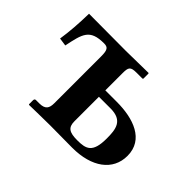

<svg xmlns="http://www.w3.org/2000/svg" viewBox="-96 -609 783 783"><g transform="rotate(45 295.0 -217.5)"><path d="M196 -77C196 -48 187 -33 153 -33H134C129 -33 126 -30 126 -24V-1L128 1C128 1 213 -1 249 -1L376 0C488 0 559 -52 559 -136C559 -230 468 -261 372 -261H306V-359C306 -394 310 -402 346 -402H377C380 -402 382 -402 382 -406V-434L380 -436L251 -434L38 -435C37 -377 33 -326 26 -280L61 -275C78 -357 85 -393 167 -393C189 -393 196 -384 196 -347ZM449 -126C449 -44 419 -36 369 -36C323 -36 306 -47 306 -83V-224H373C444 -224 449 -179 449 -126Z"/></g></svg>

Font: Libertinus Serif Semibold
Style: Regular
Weight: 600
Designer: Philipp H. Poll, Khaled Hosny
Foundry: Caleb Maclennan
Version: Version 7.050;RELEASE